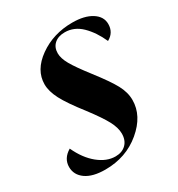

<svg xmlns="http://www.w3.org/2000/svg" viewBox="-152 -609 658 710"><g transform="rotate(-30 177.0 -254.0)"><path d="M56.2 -373Q56.2 -433.6 116.9 -476.8Q177.7 -520 258.8 -520Q310.5 -520 341.3 -500.5Q372.1 -481 372.1 -449.2Q372.1 -412.6 339.8 -395Q318.8 -442.4 287.8 -472.7Q256.8 -502.9 216.8 -502.9Q189 -502.9 172.4 -488.3Q155.8 -473.6 155.8 -448.2Q155.8 -426.8 171.4 -399.2Q187 -371.6 227.1 -319.8Q272.9 -260.7 291 -227.3Q309.1 -193.8 309.1 -161.1Q309.1 -93.8 245.8 -40.8Q182.6 12.2 94.2 12.2Q40.5 12.2 11.2 -8.5Q-18.1 -29.3 -18.1 -63Q-18.1 -99.6 18.1 -121.1Q42 -69.3 77.6 -40.3Q113.3 -11.2 150.9 -11.2Q179.2 -11.2 196 -27.8Q212.9 -44.4 212.9 -73.2Q212.9 -98.1 196.8 -128.4Q180.7 -158.7 141.1 -210.9Q93.3 -272 74.7 -307.9Q56.2 -343.8 56.2 -373Z"/></g></svg>

Font: Nyght Serif Medium Italic
Style: Regular
Weight: 500
Italic angle: -16°
Designer: Maksym Kobuzan
Version: Version 0.410;Glyphs 3.1.2 (3151)